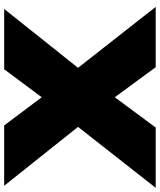

<svg xmlns="http://www.w3.org/2000/svg" viewBox="57 -823 766 920"><g transform="rotate(-90 440.0 -363.0)"><path d="M575 -372 867 0H578L434 -196L289 0H0L292 -372L10 -726H299L434 -546L568 -726H857Z"/></g></svg>

Font: Mantou Sans
Style: Regular
Weight: 400
Designer: Mant0u / artakana
Foundry: Mant0u / artakana
Version: Version 1.001;October 22, 2023;FontCreator 14.0.0.2901 64-bi